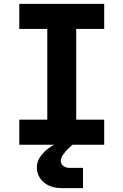

<svg xmlns="http://www.w3.org/2000/svg" viewBox="-20 -750 640 995"><path d="M520 -600H375V-130H520V0H356L336 18Q317 36 306 53Q295 70 295 83Q295 99 307.5 109.5Q320 120 341 120H410V225H302Q242 225 206.5 194.5Q171 164 171 115Q171 84 195 53.5Q219 23 260 0H80V-130H225V-600H80V-730H520Z"/></svg>

Font: JetBrains Mono Extra Bold
Style: Regular
Weight: 800
Monospace: yes
Designer: Philipp Nurullin, Konstantin Bulenkov
Foundry: JetBrains
Version: 2.002